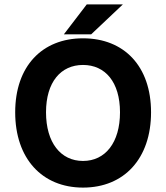

<svg xmlns="http://www.w3.org/2000/svg" viewBox="-20 -840 754 872"><path d="M357 -666C171 -666 49 -539 49 -330C49 -120 171 12 357 12C544 12 666 -120 666 -330C666 -539 544 -666 357 -666ZM357 -545C458 -545 525 -467 525 -330C525 -192 458 -109 357 -109C256 -109 189 -192 189 -330C189 -467 256 -545 357 -545ZM270 -684H394L538 -820H374Z"/></svg>

Font: Falling Sky
Style: SeBd
Weight: 600
Designer: Paul D. Hunt
Foundry: Adobe Systems Incorporated
Version: Version 1.02